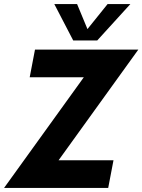

<svg xmlns="http://www.w3.org/2000/svg" viewBox="-66 -924 700 944"><path d="M346 -544H80L106 -680H614L222 -136H492L466 0H-46ZM201 -904H313L364 -781L463 -904H575L412 -725H294Z"/></svg>

Font: Teachers
Style: Bold Italic
Weight: 700
Designer: Alfredo Marco Pradil & Chank Diesel
Version: Version 0.009